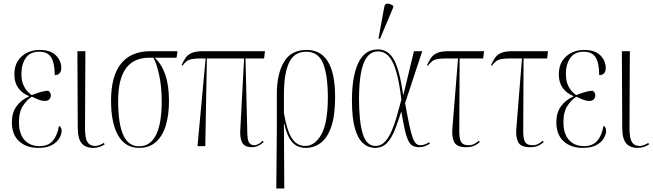

<svg xmlns="http://www.w3.org/2000/svg" viewBox="-20 -825 3689 1084"><path d="M196 10Q129 10 88 -27.5Q47 -65 47 -135Q47 -188 73 -224.5Q99 -261 143 -280V-283Q105 -298 83 -328.5Q61 -359 61 -405Q61 -450 80.5 -480.5Q100 -511 132 -527Q164 -543 203 -543Q266 -543 296 -512Q326 -481 326 -441Q326 -423 317 -412Q308 -401 289 -401Q289 -467 269.5 -500Q250 -533 201 -533Q150 -533 125.5 -497.5Q101 -462 101 -409Q101 -370 112 -345.5Q123 -321 136.5 -307.5Q150 -294 159 -288Q219 -312 252 -313Q257 -310 262 -303.5Q267 -297 267 -286Q267 -274 258.5 -264.5Q250 -255 233 -255Q219 -255 203.5 -260.5Q188 -266 160 -279Q134 -264 110.5 -229Q87 -194 87 -137Q87 -69 118.5 -34.5Q150 0 203 0Q253 0 278.5 -30.5Q304 -61 313 -114Q328 -108 328 -85Q328 -69 316 -46.5Q304 -24 275 -7Q246 10 196 10Z M507 10Q463 10 441 -16Q419 -42 419 -105L417 -536H462L460 -101Q460 -75 463.5 -52.5Q467 -30 479.5 -15.5Q492 -1 518 -1Q538 -1 566 -18L571 -10Q558 -1 541.5 4.5Q525 10 507 10Z M765 10Q688 10 647.5 -59.5Q607 -129 607 -257Q607 -396 663.5 -466Q720 -536 830 -536H982L977 -499H854Q893 -462 913.5 -402.5Q934 -343 934 -255Q934 -176 916 -116.5Q898 -57 860.5 -23.5Q823 10 765 10ZM765 1Q829 1 861 -63.5Q893 -128 893 -253Q893 -335 878.5 -401.5Q864 -468 846 -499H821Q735 -499 691 -439Q647 -379 647 -256Q647 -126 676 -62.5Q705 1 765 1Z M1095 0 1141 -495H1115Q1082 -495 1063.5 -491.5Q1045 -488 1033.5 -479Q1022 -470 1010 -454L1005 -457Q1016 -482 1028.5 -499.5Q1041 -517 1063.5 -526.5Q1086 -536 1126 -536H1476L1471 -495H1366L1376 -84Q1376 -36 1386 -20.5Q1396 -5 1416 -5Q1427 -5 1440 -12.5Q1453 -20 1463 -30L1469 -23Q1437 6 1403 6Q1358 6 1345.5 -23.5Q1333 -53 1337 -98L1358 -495H1148L1139 0Z M1540 239 1543 -96V-294Q1543 -407 1583 -475Q1623 -543 1711 -543Q1872 -543 1872 -278Q1872 -172 1850 -109Q1828 -46 1790.5 -18Q1753 10 1706 10Q1680 10 1657 -1Q1634 -12 1615.5 -42Q1597 -72 1585 -127H1583L1585 239ZM1703 -1Q1758 -1 1794.5 -66.5Q1831 -132 1831 -276Q1831 -399 1804.5 -466Q1778 -533 1709 -533Q1640 -533 1611.5 -470.5Q1583 -408 1583 -293V-187Q1600 -87 1628 -44Q1656 -1 1703 -1Z M2096 10Q2060 10 2030.5 -15.5Q2001 -41 1984 -99.5Q1967 -158 1967 -257Q1967 -396 2003.5 -471Q2040 -546 2113 -546Q2172 -546 2204 -488Q2236 -430 2256 -291H2258L2317 -536H2364L2267 -243Q2281 -166 2291 -119Q2301 -72 2310 -47.5Q2319 -23 2329.5 -14Q2340 -5 2355 -5Q2366 -5 2380 -10.5Q2394 -16 2403 -22L2407 -14Q2395 -6 2380 0Q2365 6 2347 6Q2327 6 2312.5 -0.5Q2298 -7 2287 -27.5Q2276 -48 2266.5 -88Q2257 -128 2246 -194H2245Q2228 -141 2210 -94Q2192 -47 2165.5 -18.5Q2139 10 2096 10ZM2100 -1Q2130 -1 2151.5 -23Q2173 -45 2189.5 -82Q2206 -119 2219.5 -165.5Q2233 -212 2246 -262Q2234 -365 2216 -424.5Q2198 -484 2173 -509.5Q2148 -535 2115 -535Q2059 -535 2033 -468Q2007 -401 2007 -266Q2007 -139 2028 -70Q2049 -1 2100 -1ZM2125 -605 2117 -608 2149 -783Q2152 -805 2168 -804.5Q2184 -804 2200 -792V-783Z M2612 6Q2558 6 2544 -23.5Q2530 -53 2534 -98L2566 -495H2501Q2468 -495 2449.5 -491.5Q2431 -488 2419.5 -479Q2408 -470 2396 -454L2391 -457Q2402 -482 2414.5 -499.5Q2427 -517 2449.5 -526.5Q2472 -536 2512 -536H2713L2708 -495H2575L2573 -84Q2573 -37 2585 -21Q2597 -5 2625 -5Q2645 -5 2659.5 -13.5Q2674 -22 2683 -30L2689 -23Q2672 -8 2654.5 -1Q2637 6 2612 6Z M2973 6Q2919 6 2905 -23.5Q2891 -53 2895 -98L2927 -495H2862Q2829 -495 2810.5 -491.5Q2792 -488 2780.5 -479Q2769 -470 2757 -454L2752 -457Q2763 -482 2775.5 -499.5Q2788 -517 2810.5 -526.5Q2833 -536 2873 -536H3074L3069 -495H2936L2934 -84Q2934 -37 2946 -21Q2958 -5 2986 -5Q3006 -5 3020.5 -13.5Q3035 -22 3044 -30L3050 -23Q3033 -8 3015.5 -1Q2998 6 2973 6Z M3270 10Q3203 10 3162 -27.5Q3121 -65 3121 -135Q3121 -188 3147 -224.5Q3173 -261 3217 -280V-283Q3179 -298 3157 -328.5Q3135 -359 3135 -405Q3135 -450 3154.5 -480.5Q3174 -511 3206 -527Q3238 -543 3277 -543Q3340 -543 3370 -512Q3400 -481 3400 -441Q3400 -423 3391 -412Q3382 -401 3363 -401Q3363 -467 3343.5 -500Q3324 -533 3275 -533Q3224 -533 3199.5 -497.5Q3175 -462 3175 -409Q3175 -370 3186 -345.5Q3197 -321 3210.5 -307.5Q3224 -294 3233 -288Q3293 -312 3326 -313Q3331 -310 3336 -303.5Q3341 -297 3341 -286Q3341 -274 3332.5 -264.5Q3324 -255 3307 -255Q3293 -255 3277.5 -260.5Q3262 -266 3234 -279Q3208 -264 3184.5 -229Q3161 -194 3161 -137Q3161 -69 3192.5 -34.5Q3224 0 3277 0Q3327 0 3352.5 -30.5Q3378 -61 3387 -114Q3402 -108 3402 -85Q3402 -69 3390 -46.5Q3378 -24 3349 -7Q3320 10 3270 10Z M3581 10Q3537 10 3515 -16Q3493 -42 3493 -105L3491 -536H3536L3534 -101Q3534 -75 3537.5 -52.5Q3541 -30 3553.5 -15.5Q3566 -1 3592 -1Q3612 -1 3640 -18L3645 -10Q3632 -1 3615.5 4.5Q3599 10 3581 10Z"/></svg>

Font: Noto Serif Display ExtraCondensed ExtraLight
Style: Regular
Weight: 200
Width: 2
Designer: Monotype Design Team
Foundry: Monotype Imaging Inc.
Version: Version 2.009